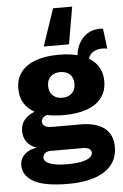

<svg xmlns="http://www.w3.org/2000/svg" viewBox="-64 -816 687 1075"><g transform="rotate(-5 280.0 -278.5)"><path d="M544.6 -634 559 -520.8Q521 -526.8 496.2 -518Q471.4 -509.2 459.5 -490.4Q447.6 -471.6 448 -448L387.8 -468.4Q387.4 -501.8 396.4 -532.6Q405.4 -563.4 424.9 -587.6Q444.4 -611.8 474.1 -624.7Q503.8 -637.6 544.6 -634ZM373.4 -110.8Q460 -110.8 506.6 -74.4Q553.2 -38 553.2 30.4Q553.2 92 519.2 133.1Q485.2 174.2 423.5 194.6Q361.8 215 277.6 215Q142.2 215 82.2 181Q22.2 147 22.2 88.6Q22.2 46.2 57.7 19.8Q93.2 -6.6 175.4 -7L164.8 9.2Q103.8 0.8 73.7 -27.3Q43.6 -55.4 43.6 -103Q43.6 -151.2 81.9 -181.3Q120.2 -211.4 182.6 -214.2L229.2 -185.4Q190.4 -183.4 174.4 -172.3Q158.4 -161.2 158.4 -145.4Q158.4 -128.2 172.3 -119.5Q186.2 -110.8 214.2 -110.8ZM279 104.8Q327.4 104.8 358.9 98.2Q390.4 91.6 406 80.1Q421.6 68.6 421.6 53.8Q421.6 39.4 410.6 30.9Q399.6 22.4 370.6 22.4H192Q173.2 22.4 161.4 32Q149.6 41.6 149.6 57.4Q149.6 80 184 92.4Q218.4 104.8 279 104.8ZM284.6 -510Q361.4 -510 415.4 -490Q469.4 -470 497.8 -432.3Q526.2 -394.6 526.2 -339.8Q526.2 -286 497.8 -248.1Q469.4 -210.2 415.4 -190.5Q361.4 -170.8 284.6 -170.8Q166.4 -170.8 104.7 -215Q43 -259.2 43 -339.8Q43 -394.6 71.4 -432.3Q99.8 -470 154.1 -490Q208.4 -510 284.6 -510ZM284.6 -412.6Q251.8 -412.6 231.2 -394Q210.6 -375.4 210.6 -340.4Q210.6 -305.8 231.2 -287Q251.8 -268.2 284.6 -268.2Q317.4 -268.2 338 -287Q358.6 -305.8 358.6 -340.4Q358.6 -375.4 338 -394Q317.4 -412.6 284.6 -412.6ZM383.4 -772 347.4 -563H205.4L276 -772Z"/></g></svg>

Font: Work Sans
Style: Regular
Weight: 400
Designer: Wei Huang
Foundry: Wei Huang
Version: Version 2.006; ttfautohint (v1.8.1.43-b0c9)